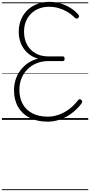

<svg xmlns="http://www.w3.org/2000/svg" viewBox="-20 -1292 971 2069"><path d="M493 19Q382 19 300.5 -22Q219 -63 175 -139.5Q131 -216 131 -321Q131 -382 149.5 -437.5Q168 -493 203 -538Q238 -583 285 -614.5Q332 -646 390 -660Q326 -678 279.5 -719Q233 -760 207.5 -819Q182 -878 182 -948Q182 -1005 197.5 -1054.5Q213 -1104 242 -1144Q271 -1184 312 -1212.5Q353 -1241 404 -1256.5Q455 -1272 513 -1272Q572 -1272 628 -1256Q684 -1240 734 -1210Q784 -1180 822 -1137Q830 -1128 832 -1119Q834 -1110 823 -1099Q813 -1089 803.5 -1091.5Q794 -1094 782 -1105Q746 -1141 702 -1166.5Q658 -1192 609.5 -1205.5Q561 -1219 509 -1219Q449 -1219 399.5 -1199.5Q350 -1180 314 -1144Q278 -1108 258.5 -1059Q239 -1010 239 -950Q239 -871 271.5 -811Q304 -751 363 -717.5Q422 -684 501 -684H659Q667 -684 671.5 -678Q676 -672 676 -658Q676 -645 671.5 -639.5Q667 -634 659 -634H502Q434 -634 376.5 -611Q319 -588 277 -546.5Q235 -505 212 -448.5Q189 -392 189 -324Q189 -234 226 -169Q263 -104 331.5 -69.5Q400 -35 494 -35Q555 -35 613 -55.5Q671 -76 724 -115Q777 -154 820 -211Q829 -221 837.5 -223Q846 -225 855 -216Q866 -208 866 -198.5Q866 -189 857 -175Q810 -114 751.5 -70.5Q693 -27 627.5 -4Q562 19 493 19ZM0 747H931V757H0ZM0 -20H931V0H0ZM0 -505H931V-500H0ZM0 -1267H931V-1257H0Z"/></svg>

Font: Playwrite VN Guides
Style: Regular
Weight: 400
Designer: Veronika Burian, José Scaglione
Foundry: TypeTogether
Version: Version 1.003